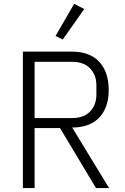

<svg xmlns="http://www.w3.org/2000/svg" viewBox="-20 -962 640 982"><path d="M157 0H97V-698H347Q440 -698 488 -645.5Q536 -593 536 -502Q536 -417 492.5 -366Q449 -315 364 -310H349L538 0H471L287 -307H157ZM346 -358Q409 -358 441 -392Q473 -426 473 -478V-526Q473 -578 441 -612Q409 -646 346 -646H157V-358ZM301 -760 264 -778 359 -942 411 -916Z"/></svg>

Font: IBM Plex Mono Light
Style: Regular
Weight: 300
Monospace: yes
Designer: Mike Abbink, Paul van der Laan, Pieter van Rosmalen
Foundry: Bold Monday
Version: Version 2.3